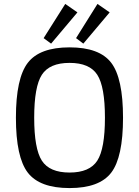

<svg xmlns="http://www.w3.org/2000/svg" viewBox="-20 -944 708 977"><path d="M374 -881 240 -722 202 -750 312 -924ZM538 -881 404 -722 367 -750 476 -924ZM121.5 -624.5Q182 -703 334 -703Q486 -703 546 -624.5Q606 -546 606 -345Q606 -144 546 -65.5Q486 13 334 13Q182 13 121.5 -65.5Q61 -144 61 -345Q61 -546 121.5 -624.5ZM475 -563.5Q436 -624 334 -624Q232 -624 193 -563.5Q154 -503 154 -345Q154 -187 193 -126.5Q232 -66 334 -66Q436 -66 475 -126.5Q514 -187 514 -345Q514 -503 475 -563.5Z"/></svg>

Font: Exo 2
Style: Regular
Weight: 400
Designer: Natanael Gama
Version: Version 1.001;PS 001.001;hotconv 1.0.70;makeotf.lib2.5.58329